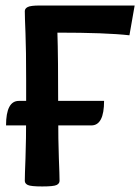

<svg xmlns="http://www.w3.org/2000/svg" viewBox="-20 -671 510 699"><path d="M312.5 -214.4H2Q2 -303.7 48.8 -303.7H358.9Q358.9 -214.4 312.5 -214.4ZM191.9 -257.8Q191.9 -156.2 194.3 -94.7Q196.8 -33.2 196.8 -12.7Q196.8 -2.9 186.3 2.4Q175.8 7.8 133.8 7.8Q91.8 7.8 81.1 2.4Q70.3 -2.9 70.3 -12.7Q70.3 -33.2 72.8 -94.7Q75.2 -156.2 75.2 -267.6V-378.9Q75.2 -490.2 72.8 -550Q70.3 -609.9 70.3 -630.4Q70.3 -640.1 81.1 -645.5Q91.8 -650.9 124 -650.9H470.2L451.2 -542.5Q365.7 -552.2 189 -552.2Q191.9 -470.7 191.9 -257.8Z"/></svg>

Font: Bainsley
Style: Bold
Weight: 700
Designer: Paul James MIller
Foundry: High-Logic / Made with FontCreator
Version: Version 1.411;March 28, 2021;FontCreator 13.0.0.2683 64-bit